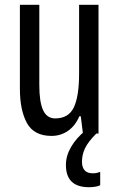

<svg xmlns="http://www.w3.org/2000/svg" viewBox="-20 -557 496 801"><path d="M391 -537V0H326L317 -72H311Q294 -32 263.5 -11Q233 10 195 10Q122 10 92.5 -43.5Q63 -97 63 -187V-537H144V-202Q144 -131 160 -97Q176 -63 210 -63Q266 -63 288 -109Q310 -155 310 -251V-537ZM322 117Q322 166 367 166Q378 166 385.5 164Q393 162 398 160V216Q380 224 351 224Q255 224 255 131Q255 93 276.5 56Q298 19 336 -12L382 0Q348 34 335 61Q322 88 322 117Z"/></svg>

Font: Noto Sans Khmer UI ExtraCondensed
Style: Regular
Weight: 400
Width: 2
Designer: Danh Hong and the Monotype Design Team
Foundry: Monotype Imaging Inc.
Version: Version 2.002; ttfautohint (v1.8.4.7-5d5b)